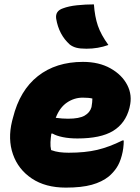

<svg xmlns="http://www.w3.org/2000/svg" viewBox="-20 -842 640 875"><path d="M358 -560Q431 -560 483.5 -530.5Q536 -501 560 -454.5Q584 -408 571 -355L570 -350Q552 -280 495.5 -245.5Q439 -211 333 -211Q296 -211 266.5 -217Q237 -223 220 -233H214Q211 -213 210 -194Q209 -175 213 -158Q232 -151 251.5 -148.5Q271 -146 293 -146Q368 -146 423 -159Q478 -172 538 -202H544Q544 -166 535 -133Q526 -99 511 -77Q496 -55 476 -38Q445 -13 398.5 0Q352 13 280 13Q187 13 125 -28.5Q63 -70 39 -139Q15 -208 35 -290L39 -305Q70 -430 152.5 -495Q235 -560 358 -560ZM357 -397Q318 -397 285 -374.5Q252 -352 234 -305Q250 -303 263.5 -302Q277 -301 290 -301Q341 -301 365.5 -315Q390 -329 397 -354Q399 -366 400 -375.5Q401 -385 401 -393Q385 -397 357 -397ZM408 -822Q412 -766 426 -725Q440 -684 474 -637Q427 -620 374 -620Q345 -620 328 -624.5Q311 -629 298 -639Q248 -684 236 -757Q231 -792 267 -804Q293 -814 331 -818Q369 -822 408 -822Z"/></svg>

Font: Recursive Mn Csl St Blk
Style: Italic
Weight: 900
Italic angle: -15°
Monospace: yes
Version: Version 1.079;hotconv 1.0.112;makeotfexe 2.5.65598; ttfautoh